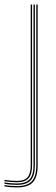

<svg xmlns="http://www.w3.org/2000/svg" viewBox="-76 -620 244 841"><path d="M-2 201Q-14.8 201 -31.6 199.6Q-48.5 198.2 -56.5 196V190.2Q-47.5 192.5 -31 193.9Q-14.5 195.2 -2 195.2Q43.5 195.2 63.2 174Q83 152.8 83 104V-600H89V104Q89 156 67.9 178.5Q46.8 201 -2 201ZM-2 189.8Q-14 189.8 -30.4 188.4Q-46.8 187 -56.5 184.8V179.2Q-46.8 181 -30.8 182.4Q-14.8 183.8 -2 183.8Q37 183.8 53.9 165.2Q70.8 146.8 70.8 104V-600H76.8V104Q76.8 149.8 58.5 169.8Q40.2 189.8 -2 189.8ZM-2 178.2Q-14 178.2 -30.4 176.9Q-46.8 175.5 -56.5 173.8V168Q-46.5 169.8 -30.4 171.1Q-14.2 172.5 -2 172.5Q30.5 172.5 44.5 156.5Q58.5 140.5 58.5 104V-600H64.5V104Q64.5 143.5 49.1 160.9Q33.8 178.2 -2 178.2Z"/></svg>

Font: Big Shoulders Inline Display Thin ExtraLight
Style: Regular
Weight: 250
Version: Version 2.002